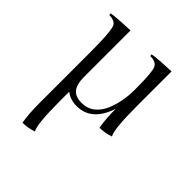

<svg xmlns="http://www.w3.org/2000/svg" viewBox="-207 -619 1033 1033"><g transform="rotate(45 309.5 -102.0)"><path d="M414 -444Q399 -461 364 -461L362 -472Q389 -479 503 -483V-222Q503 -42 524 -9Q484 5 443 5Q433 -53 433 -129Q387 10 274 10Q224 10 191 -17V52Q191 232 212 265Q172 279 131 279Q121 221 121 145V-247Q121 -422 103 -442Q87 -461 52 -461L50 -472Q77 -479 191 -483V-130Q191 -74 212 -47.5Q233 -21 279 -21Q325 -21 355.5 -46Q386 -71 402 -109.5Q418 -148 425.5 -188Q433 -228 433 -275Q433 -322 431.5 -354Q430 -386 426.5 -410Q423 -434 414 -444Z"/></g></svg>

Font: Gilda Display
Style: Regular
Weight: 400
Designer: Eduardo Rodriguez Tunni
Foundry: Eduardo Rodriguez Tunni
Version: Version 1.001